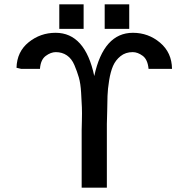

<svg xmlns="http://www.w3.org/2000/svg" viewBox="-20 -864 876 884"><path d="M253 -731V-844H365V-731ZM462 -731V-844H575V-731ZM56 -552Q58 -626 112 -669.5Q166 -713 236 -713Q372 -713 414 -514Q457 -713 592 -713Q663 -713 717 -667.5Q771 -622 772 -547H664Q660 -590 637 -607Q614 -624 591 -624Q558 -624 535 -605.5Q512 -587 500.5 -560.5Q489 -534 482.5 -494Q476 -454 475 -422.5Q474 -391 473.5 -350Q473 -309 472 -293V0H356V-265Q356 -268 357 -307Q358 -346 357 -370Q356 -394 353.5 -437Q351 -480 343 -507.5Q335 -535 322.5 -564.5Q310 -594 288 -609Q266 -624 237 -624Q214 -624 190.5 -606.5Q167 -589 164 -547H77Z"/></svg>

Font: Coval
Style: Medium
Weight: 500
Foundry: Context Ltd
Version: Version 001.000